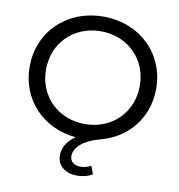

<svg xmlns="http://www.w3.org/2000/svg" viewBox="-98 -797 1035 1109"><g transform="rotate(10 420.0 -242.5)"><path d="M420 -78C262 -78 145 -193 145 -350C145 -507 262 -622 420 -622C578 -622 695 -507 695 -350C695 -193 578 -78 420 -78ZM428 223C461 223 493 215 517 200L499 152C483 163 459 169 438 169C402 169 376 151 376 116C376 64 434 17 522 -6C672 -43 791 -170 791 -350C791 -556 633 -708 420 -708C207 -708 49 -556 49 -350C49 -157 188 -11 381 6C329 43 310 85 310 124C310 183 355 223 428 223Z"/></g></svg>

Font: Montserrat-Alt1 Med
Style: Regular
Weight: 500
Designer: Differentunic
Foundry: Differentunic
Version: Version 7.222